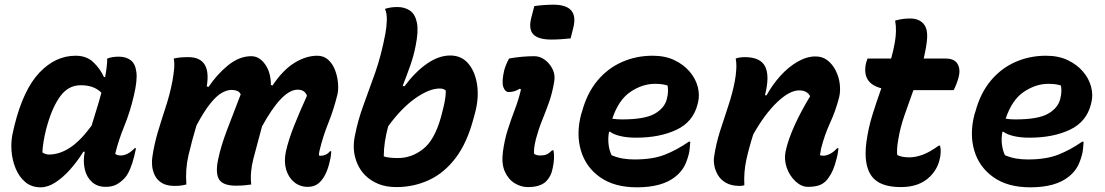

<svg xmlns="http://www.w3.org/2000/svg" viewBox="-20 -788 4720 820"><path d="M303 -550Q350 -550 379 -522Q408 -494 424 -459H429Q433 -480 435.5 -501Q438 -522 438 -538Q459 -546 487 -546Q518 -546 538 -531Q558 -516 562.5 -480Q567 -444 552 -381Q536 -311 511 -250Q486 -189 472 -131Q477 -127 483 -125.5Q489 -124 496 -124Q525 -124 555 -155H561Q560 -148 557.5 -139.5Q555 -131 553 -120Q546 -91 535.5 -66Q525 -41 512 -27Q495 -9 476.5 0.5Q458 10 431 10Q396 10 373 -10.5Q350 -31 342 -65.5Q334 -100 342 -140H336Q310 -98 279 -63.5Q248 -29 216 -8.5Q184 12 154 12Q115 12 88.5 -10Q62 -32 47 -68Q32 -104 29 -146Q26 -188 36 -227L42 -253Q80 -406 148.5 -478Q217 -550 303 -550ZM161 -137Q167 -133 174 -130.5Q181 -128 189 -128Q234 -128 278.5 -157Q323 -186 371 -251Q381 -285 392 -319.5Q403 -354 413 -392Q382 -424 325 -424Q273 -424 239 -379Q205 -334 182 -254L177 -236Q170 -208 166 -183Q162 -158 161 -137Z M722 -538Q746 -544 784 -544Q884 -544 863 -419L871 -417Q906 -470 954 -509Q1002 -548 1053 -548Q1088 -548 1112.5 -513Q1137 -478 1137 -425L1144 -423Q1188 -489 1237.5 -519.5Q1287 -550 1335 -550Q1363 -550 1382 -532.5Q1401 -515 1411 -488.5Q1421 -462 1423.5 -433.5Q1426 -405 1421 -384Q1405 -319 1382 -262Q1359 -205 1345 -146Q1342 -134 1342 -124Q1344 -123 1347.5 -123Q1351 -123 1353 -123Q1361 -123 1371 -127.5Q1381 -132 1389 -142H1395Q1394 -133 1393 -123Q1392 -113 1389 -102Q1376 -40 1346 -10Q1326 10 1294 10Q1261 10 1236.5 -10Q1212 -30 1202 -64Q1192 -98 1201 -141Q1212 -190 1235.5 -249.5Q1259 -309 1291 -379Q1282 -405 1251 -405Q1185 -405 1099 -248Q1078 -171 1062.5 -111.5Q1047 -52 1053 0Q1040 2 1024 3.5Q1008 5 988 5Q932 5 915.5 -22Q899 -49 912 -109Q923 -162 948.5 -230Q974 -298 1008 -385Q1003 -396 992.5 -400Q982 -404 969 -404Q949 -404 926.5 -391Q904 -378 877.5 -345Q851 -312 819 -252Q799 -185 785 -125Q771 -65 776 0Q769 2 756 4Q743 6 726 6Q691 6 670.5 -7Q650 -20 640.5 -40.5Q631 -61 629.5 -82.5Q628 -104 631 -120Q639 -174 655 -227Q671 -280 688.5 -333.5Q706 -387 716 -440Q721 -466 723.5 -492Q726 -518 722 -538Z M2002 -281Q1975 -178 1926 -113.5Q1877 -49 1812 -19Q1747 11 1673 11Q1629 11 1596 -2.5Q1563 -16 1540 -39Q1510 -69 1497.5 -113.5Q1485 -158 1496 -210Q1509 -276 1532.5 -339.5Q1556 -403 1582 -476.5Q1608 -550 1626 -645Q1631 -671 1632 -701Q1633 -731 1624 -750Q1647 -758 1677 -758Q1708 -758 1730.5 -743Q1753 -728 1760.5 -691.5Q1768 -655 1755 -592Q1747 -550 1732 -507.5Q1717 -465 1700 -422L1707 -419Q1753 -481 1803.5 -516Q1854 -551 1903 -551Q1951 -551 1980.5 -516Q2010 -481 2018 -423.5Q2026 -366 2007 -299ZM1858 -410Q1813 -410 1753.5 -368Q1694 -326 1638 -249Q1629 -216 1624 -184Q1619 -152 1619 -120Q1632 -116 1647 -114.5Q1662 -113 1680 -113Q1738 -113 1787 -151.5Q1836 -190 1863 -287L1867 -302Q1875 -332 1879.5 -355.5Q1884 -379 1884 -401Q1875 -410 1858 -410Z M2154 -538Q2180 -543 2208.5 -545.5Q2237 -548 2262 -548Q2286 -548 2307 -532.5Q2328 -517 2340 -492.5Q2352 -468 2347 -440Q2339 -391 2324.5 -350.5Q2310 -310 2295 -273Q2280 -236 2269 -195Q2263 -170 2261.5 -156Q2260 -142 2261 -131Q2271 -124 2288 -124Q2304 -124 2314.5 -128.5Q2325 -133 2338 -146H2344Q2350 -112 2340 -68Q2334 -35 2312 -13Q2287 11 2234 11Q2205 11 2178 -5.5Q2151 -22 2136 -55.5Q2121 -89 2128 -141Q2135 -192 2149 -235.5Q2163 -279 2179 -321Q2195 -363 2205 -406L2200 -409Q2188 -402 2177 -398.5Q2166 -395 2153 -395Q2137 -395 2129.5 -416.5Q2122 -438 2133 -486Q2139 -510 2154 -538ZM2262 -762Q2282 -765 2304 -766.5Q2326 -768 2343 -768Q2452 -768 2429 -672L2417 -624Q2398 -622 2376 -620.5Q2354 -619 2336 -619Q2278 -619 2257 -642Q2236 -665 2250 -716Z M2767 -550Q2821 -550 2860.5 -531Q2900 -512 2925.5 -482Q2951 -452 2960 -417Q2969 -382 2961 -350L2959 -342Q2940 -267 2868.5 -233.5Q2797 -200 2697 -200Q2658 -200 2629 -207Q2600 -214 2586 -225H2581Q2576 -198 2579 -172Q2582 -146 2592 -125Q2616 -115 2639.5 -111Q2663 -107 2690 -107Q2767 -107 2818.5 -127Q2870 -147 2922 -183H2928Q2927 -167 2925.5 -152.5Q2924 -138 2921 -127Q2911 -90 2897.5 -69.5Q2884 -49 2865 -34Q2809 12 2700 12Q2604 12 2543 -31Q2482 -74 2461 -145Q2440 -216 2462 -300L2466 -312Q2487 -390 2531 -443Q2575 -496 2636 -523Q2697 -550 2767 -550ZM2777 -430Q2724 -430 2673 -396Q2622 -362 2595 -281Q2615 -278 2636 -278Q2733 -278 2775.5 -302Q2818 -326 2828 -365Q2833 -385 2833 -399Q2833 -413 2831 -423Q2821 -426 2808.5 -428Q2796 -430 2777 -430Z M3122 -538Q3139 -544 3161 -544Q3228 -544 3248 -503.5Q3268 -463 3247 -381H3254Q3278 -425 3312 -463Q3346 -501 3385.5 -524Q3425 -547 3463 -547Q3493 -547 3514.5 -530Q3536 -513 3549.5 -486Q3563 -459 3566.5 -429Q3570 -399 3564 -373Q3549 -315 3525.5 -264Q3502 -213 3487 -155Q3486 -147 3484.5 -140Q3483 -133 3482 -125Q3486 -124 3489.5 -123.5Q3493 -123 3497 -123Q3509 -123 3525 -131Q3541 -139 3555 -155H3561Q3560 -146 3558.5 -136Q3557 -126 3553 -111Q3546 -82 3537.5 -62.5Q3529 -43 3520 -31Q3507 -10 3486.5 0Q3466 10 3431 10Q3403 10 3378 -13Q3353 -36 3340.5 -70.5Q3328 -105 3335 -141Q3346 -192 3373.5 -252.5Q3401 -313 3440 -377Q3427 -402 3393 -402Q3352 -402 3299 -351.5Q3246 -301 3197 -214Q3179 -158 3167.5 -105.5Q3156 -53 3159 3Q3150 6 3140 6Q3104 6 3081 -7Q3058 -20 3046 -40.5Q3034 -61 3030.5 -82.5Q3027 -104 3030 -120Q3038 -174 3055 -227.5Q3072 -281 3090 -334.5Q3108 -388 3118 -440Q3123 -466 3124.5 -492Q3126 -518 3122 -538Z M3995 -166Q3998 -153 3997.5 -137Q3997 -121 3992 -103Q3982 -64 3952 -34Q3930 -12 3899 -0.5Q3868 11 3827 11Q3736 11 3702 -36.5Q3668 -84 3680 -179Q3688 -240 3706 -297.5Q3724 -355 3744 -411Q3659 -433 3679 -520Q3681 -526 3682.5 -530Q3684 -534 3685 -538H3786Q3791 -556 3795 -573.5Q3799 -591 3802 -609Q3806 -632 3806.5 -655Q3807 -678 3803 -700Q3820 -705 3835.5 -707Q3851 -709 3867 -709Q3905 -709 3925 -685.5Q3945 -662 3938 -609Q3936 -591 3932.5 -573.5Q3929 -556 3925 -538H4018Q4056 -538 4069.5 -515Q4083 -492 4074 -458Q4070 -443 4065 -430Q4060 -417 4053 -403H3881Q3861 -348 3842.5 -294.5Q3824 -241 3816 -190Q3809 -150 3812 -126Q3831 -116 3864 -116Q3889 -116 3919 -126.5Q3949 -137 3989 -166Z M4447 -550Q4501 -550 4540.5 -531Q4580 -512 4605.5 -482Q4631 -452 4640 -417Q4649 -382 4641 -350L4639 -342Q4620 -267 4548.5 -233.5Q4477 -200 4377 -200Q4338 -200 4309 -207Q4280 -214 4266 -225H4261Q4256 -198 4259 -172Q4262 -146 4272 -125Q4296 -115 4319.5 -111Q4343 -107 4370 -107Q4447 -107 4498.5 -127Q4550 -147 4602 -183H4608Q4607 -167 4605.5 -152.5Q4604 -138 4601 -127Q4591 -90 4577.5 -69.5Q4564 -49 4545 -34Q4489 12 4380 12Q4284 12 4223 -31Q4162 -74 4141 -145Q4120 -216 4142 -300L4146 -312Q4167 -390 4211 -443Q4255 -496 4316 -523Q4377 -550 4447 -550ZM4457 -430Q4404 -430 4353 -396Q4302 -362 4275 -281Q4295 -278 4316 -278Q4413 -278 4455.5 -302Q4498 -326 4508 -365Q4513 -385 4513 -399Q4513 -413 4511 -423Q4501 -426 4488.5 -428Q4476 -430 4457 -430Z"/></svg>

Font: Recursive Sn Csl St
Style: Bold Italic
Weight: 700
Italic angle: -15°
Version: Version 1.079;hotconv 1.0.112;makeotfexe 2.5.65598; ttfautoh